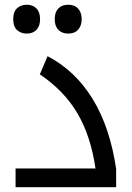

<svg xmlns="http://www.w3.org/2000/svg" viewBox="-20 -780 549 800"><path d="M44.9 -78.1H377.9Q358.4 -212.4 303.2 -306.9Q248 -401.4 146 -470.2L178.2 -545.9Q293.5 -485.8 366 -367.7Q438.5 -249.5 463.9 -76.2V0H44.9ZM91.3 -640.1Q67.9 -640.1 51.5 -654.3Q35.2 -668.5 35.2 -700.2Q35.2 -731.9 51.5 -746.1Q67.9 -760.3 91.3 -760.3Q116.7 -760.3 131.8 -744.9Q147 -729.5 147 -700.2Q147 -671.4 132.1 -655.8Q117.2 -640.1 91.3 -640.1ZM264.2 -640.1Q238.3 -640.1 223.1 -655.8Q208 -671.4 208 -700.2Q208 -729 222.9 -744.6Q237.8 -760.3 264.2 -760.3Q291 -760.3 305.7 -743.9Q320.3 -727.5 320.3 -700.2Q320.3 -672.9 305.7 -656.5Q291 -640.1 264.2 -640.1Z"/></svg>

Font: Droid Arabic Kufi
Style: Regular
Weight: 400
Designer: Pascal Zoghbi
Foundry: Irfont.ir
Version: Version 1.00 February 28, 2013, initial release